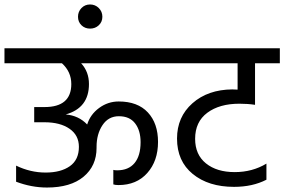

<svg xmlns="http://www.w3.org/2000/svg" viewBox="-42 -858 1272 859"><path d="M714 -642V-575H321Q356 -537 356 -482Q356 -375 252 -346Q310 -341 348 -301Q362 -346 401.5 -375Q441 -404 489 -404Q574 -404 619.5 -355Q665 -306 665 -223Q665 -138 617 -84Q569 -30 488 -30Q474 -30 465 -33V-98Q470 -96 482 -96Q533 -96 560 -128.5Q587 -161 587 -222Q587 -274 562.5 -306Q538 -338 490 -338Q443 -338 416.5 -298Q390 -258 390 -201V-196Q390 -116 332 -67.5Q274 -19 168 -19Q99 -19 30 -45V-117Q94 -86 162 -86Q230 -86 270.5 -114.5Q311 -143 311 -201Q311 -253 269 -282Q227 -311 157 -311H111V-379H157Q277 -379 277 -482Q277 -537 235 -575H-22V-642Z M322.5 -745Q307 -760 307 -783Q307 -806 322.5 -822Q338 -838 361 -838Q384 -838 400 -822Q416 -806 416 -783Q416 -760 400 -745Q384 -730 361 -730Q338 -730 322.5 -745Z M1008 -88Q1087 -88 1150 -126V-54Q1088 -22 1005 -22Q891 -22 820.5 -79.5Q750 -137 750 -238Q750 -335 819 -396Q888 -457 997 -458Q1013 -458 1021 -457V-575H671V-642H1210V-575H1099V-389Q1067 -394 1029 -394Q940 -394 885.5 -353.5Q831 -313 831 -237Q831 -166 879.5 -127Q928 -88 1008 -88Z"/></svg>

Font: Hind Regular
Style: Regular
Weight: 400
Designer: Manushi Parikh, Satya Rajpurohit
Foundry: Indian Type Foundry
Version: Version 1.201;PS 1.0;hotconv 1.0.78;makeotf.lib2.5.61930; tt